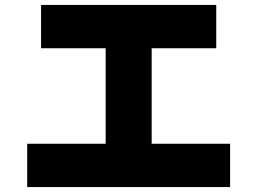

<svg xmlns="http://www.w3.org/2000/svg" viewBox="-20 -748 1040 776"><path d="M146 -553V-728H854V-553ZM90 8V-167H910V8ZM407 -607H593V-109H407Z"/></svg>

Font: Murecho Thin Black
Style: Regular
Weight: 900
Version: Version 1.010